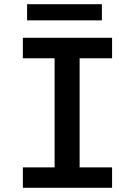

<svg xmlns="http://www.w3.org/2000/svg" viewBox="-20 -890 640 910"><path d="M88.4 -710.9H511.2V-613.8H357.4V-96.7H511.2V0H88.4V-96.7H238.8V-613.8H88.4ZM462.9 -793.5H108.4V-870.1H462.9Z"/></svg>

Font: Roboto Mono
Style: Regular
Weight: 500
Designer: Google
Version: Version 2.000986; 2015; ttfautohint (v1.3)